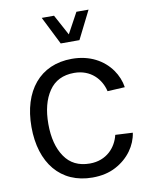

<svg xmlns="http://www.w3.org/2000/svg" viewBox="-101 -1030 885 1110"><g transform="rotate(-10 341.0 -475.0)"><path d="M152.8 -343.3C152.8 -423.3 169.4 -487.8 202.6 -536.1C235.4 -584.5 284.7 -608.9 350.6 -608.9C448.7 -608.9 506.3 -543 522.9 -471.2L625 -476.6C619.6 -513.2 605.5 -547.9 582.5 -580.6C535.6 -646 457 -691.4 351.6 -691.4C164.1 -691.4 53.7 -554.7 53.7 -343.3C53.7 -132.3 164.1 5.4 351.6 5.4C404.3 5.4 450.2 -4.9 489.3 -25.9C566.9 -66.9 614.7 -136.7 625 -209.5L522.9 -214.8C506.3 -143.6 448.7 -77.1 350.6 -77.1C284.7 -77.1 235.4 -101.6 202.6 -150.4C169.4 -198.7 152.8 -263.2 152.8 -343.3ZM304.2 -790H414.1L496.6 -954.6H425.3L359.4 -833.5L293.9 -954.6H221.7Z"/></g></svg>

Font: Estedad Medium
Style: Regular
Weight: 500
Designer: Amin Abedi
Version: Version 7.3